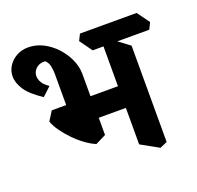

<svg xmlns="http://www.w3.org/2000/svg" viewBox="-138 -795 990 965"><g transform="rotate(-20 356.5 -312.0)"><path d="M319 -227 189 -251V-491Q189 -514 184.5 -534.5Q180 -555 165 -568Q141 -570 123.5 -558.5Q106 -547 100 -528Q94 -509 103.5 -486.5Q113 -464 143 -444L97 -401Q33 -443 9 -480.5Q-15 -518 -15 -551Q-15 -581 1 -606.5Q17 -632 45 -647.5Q73 -663 108 -663Q149 -663 186.5 -644Q224 -625 253.5 -593.5Q283 -562 300.5 -524Q318 -486 319 -448ZM265 -89Q240 -99 211.5 -119.5Q183 -140 157 -166.5Q131 -193 110.5 -221.5Q90 -250 81 -276L112 -325H254L321 -286V-117ZM231 -209 200 -325H528L550 -209ZM561 39 466 -14V-581L511 -560L600 -493V22ZM408 -538 360 -605 377 -639H680L728 -573L711 -538Z"/></g></svg>

Font: Eczar SemiBold
Style: Regular
Weight: 600
Designer: Vaibhav Singh
Foundry: Rosetta Type Foundry
Version: Version 2.000